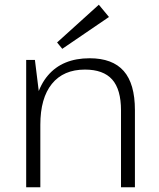

<svg xmlns="http://www.w3.org/2000/svg" viewBox="-20 -794 674 814"><path d="M493 -326Q493 -415 455.5 -457Q418 -499 340 -499Q249 -499 200 -438.5Q151 -378 151 -265L121 -203V-264Q121 -401 183 -474Q245 -547 360 -547Q457 -547 504.5 -493Q552 -439 552 -327V0H493ZM91 -540H128L151 -354V0H91ZM442 -722 244 -587 222 -614 399 -774Z"/></svg>

Font: Pathway Extreme 28pt ExtraLight
Style: Regular
Weight: 250
Designer: Eduardo Rodriguez Tunni
Foundry: Eduardo Rodriguez Tunni
Version: Version 1.001;gftools[0.9.26]